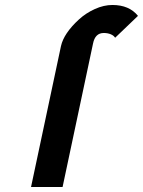

<svg xmlns="http://www.w3.org/2000/svg" viewBox="-20 -747 571 767"><path d="M104 0 223.6 -563Q234.9 -613.8 295.4 -669.4Q323.2 -694.8 358.9 -710.9Q394.5 -727.1 429.2 -727.1Q496.1 -727.1 531.2 -683.6L439.9 -596.2Q434.6 -605 422.4 -610.1Q410.2 -615.2 394.5 -615.2Q359.9 -615.2 351.6 -572.8L230 0Z"/></svg>

Font: Tuffy
Style: BoldItalic
Weight: 700
Italic angle: -12°
Designer: Thatcher Ulrich, Karoly Barta, Michael Everson
Version: Version 001.271